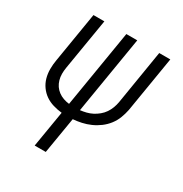

<svg xmlns="http://www.w3.org/2000/svg" viewBox="-171 -648 942 991"><g transform="rotate(30 300.0 -152.5)"><path d="M175 215 211 -1Q184 -4 158.5 -11.5Q133 -19 112 -33.5Q91 -48 76 -69Q61 -90 54 -115Q47 -140 47 -167.5Q47 -195 52 -223L101 -520H166L115 -213Q112 -195 112 -176.5Q112 -158 117 -140.5Q122 -123 131.5 -109Q141 -95 155 -84.5Q169 -74 186 -68Q203 -62 221 -60L297 -520H362L286 -60Q304 -62 322 -66.5Q340 -71 356.5 -79.5Q373 -88 388 -100.5Q403 -113 413.5 -128.5Q424 -144 430.5 -161.5Q437 -179 440 -196L493 -520H559L504 -187Q499 -162 489.5 -137Q480 -112 463.5 -90.5Q447 -69 425 -52.5Q403 -36 378 -25Q353 -14 327.5 -8.5Q302 -3 277 -1L241 215Z"/></g></svg>

Font: Iosevka SS04 Lt Ex Obl
Style: Regular
Weight: 300
Width: 7
Italic angle: -9°
Monospace: yes
Designer: Belleve Invis
Foundry: Belleve Invis
Version: Version 19.0.0; ttfautohint (v1.8.4)